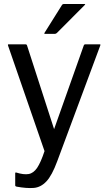

<svg xmlns="http://www.w3.org/2000/svg" viewBox="-20 -745 540 953"><path d="M248.5 -104 396 -520Q398 -525 402.5 -525H475Q480 -525 478 -520L264 55.5Q238 126 210.2 155.5Q182.5 185 147.2 187.8Q112 190.5 63 181.5Q55.5 180 55.5 175V115Q55.5 110 61 111.5Q98 123 122.2 118.8Q146.5 114.5 164.5 87.8Q182.5 61 201 5L19.5 -520Q18 -525 22.5 -525H107.5Q112.5 -525 114 -520ZM203 -577Q198 -577 201 -582L287.5 -720Q290.5 -725 295.5 -725H400.5Q405.5 -725 400.5 -720L263 -582Q258 -577 253 -577Z"/></svg>

Font: MFEK Sans
Style: Regular
Weight: 400
Designer: Owen Earl
Foundry: indestructible type*
Version: Version 0.001; ttfautohint (v1.8.4.7-5d5b)